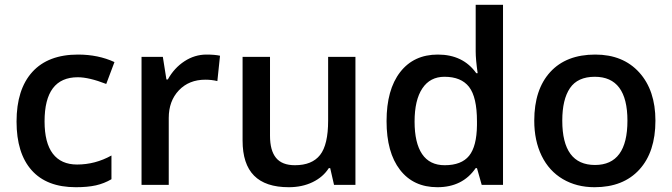

<svg xmlns="http://www.w3.org/2000/svg" viewBox="-20 -780 2835 810"><path d="M299.8 9.8Q177.2 9.8 113.5 -61.8Q49.8 -133.3 49.8 -267.1Q49.8 -403.3 116.5 -476.6Q183.1 -549.8 309.1 -549.8Q394.5 -549.8 462.9 -518.1L428.2 -425.8Q355.5 -454.1 308.1 -454.1Q168 -454.1 168 -268.1Q168 -177.2 202.9 -131.6Q237.8 -85.9 305.2 -85.9Q381.8 -85.9 450.2 -124V-23.9Q419.4 -5.9 384.5 2Q349.6 9.8 299.8 9.8Z M851.1 -549.8Q885.7 -549.8 908.2 -544.9L897 -438Q872.6 -443.8 846.2 -443.8Q777.3 -443.8 734.6 -398.9Q691.9 -354 691.9 -282.2V0H577.1V-540H667L682.1 -444.8H688Q714.8 -493.2 758.1 -521.5Q801.3 -549.8 851.1 -549.8Z M1389.2 0 1373 -70.8H1367.2Q1343.3 -33.2 1299.1 -11.7Q1254.9 9.8 1198.2 9.8Q1100.1 9.8 1051.8 -39.1Q1003.4 -87.9 1003.4 -187V-540H1119.1V-207Q1119.1 -145 1144.5 -114Q1169.9 -83 1224.1 -83Q1296.4 -83 1330.3 -126.2Q1364.3 -169.4 1364.3 -271V-540H1479.5V0Z M1825.2 9.8Q1724.1 9.8 1667.5 -63.5Q1610.8 -136.7 1610.8 -269Q1610.8 -401.9 1668.2 -475.8Q1725.6 -549.8 1827.1 -549.8Q1933.6 -549.8 1989.3 -471.2H1995.1Q1986.8 -529.3 1986.8 -563V-759.8H2102.1V0H2012.2L1992.2 -70.8H1986.8Q1931.6 9.8 1825.2 9.8ZM1856 -83Q1926.8 -83 1959 -122.8Q1991.2 -162.6 1992.2 -252V-268.1Q1992.2 -370.1 1959 -413.1Q1925.8 -456.1 1855 -456.1Q1794.4 -456.1 1761.7 -407Q1729 -357.9 1729 -267.1Q1729 -177.2 1760.7 -130.1Q1792.5 -83 1856 -83Z M2745.1 -271Q2745.1 -138.7 2677.2 -64.5Q2609.4 9.8 2488.3 9.8Q2412.6 9.8 2354.5 -24.4Q2296.4 -58.6 2265.1 -122.6Q2233.9 -186.5 2233.9 -271Q2233.9 -402.3 2301.3 -476.1Q2368.7 -549.8 2491.2 -549.8Q2608.4 -549.8 2676.8 -474.4Q2745.1 -398.9 2745.1 -271ZM2352.1 -271Q2352.1 -84 2490.2 -84Q2627 -84 2627 -271Q2627 -456.1 2489.3 -456.1Q2417 -456.1 2384.5 -408.2Q2352.1 -360.4 2352.1 -271Z"/></svg>

Font: f1_52653          
Style: Regular
Weight: 600
Foundry: Ascender Corporation
Version: Version 1.10